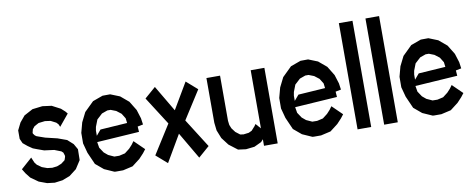

<svg xmlns="http://www.w3.org/2000/svg" viewBox="-68 -1114 3551 1437"><g transform="rotate(-10 1708.0 -395.0)"><path d="M439.9 -253.4 464.4 -210.4 462.9 -127.9 422.9 -65.9 367.7 -23.4 310.5 -1.5 250.5 6.3 193.4 -0.5 132.8 -22.9 75.7 -63.5 45.9 -101.6 25.4 -135.3 108.9 -209.5 126 -168.9 141.1 -149.4 174.8 -125.5 213.9 -111.3 251 -106.9 288.6 -111.3 322.8 -125 351.6 -147 359.9 -171.9V-181.6L352.5 -204.1L339.8 -215.8L288.6 -235.8L213.9 -245.6L164.6 -263.2L132.8 -275.4L97.7 -299.3L64 -327.1L48.3 -362.3V-426.8L75.7 -481.9L114.7 -528.8L181.2 -564.5L257.8 -573.7L327.1 -564.5L391.6 -530.8L420.9 -504.4L435.5 -486.8L362.8 -398.4L353.5 -419.4L339.4 -434.1L299.8 -454.6L257.3 -460.4L208.5 -454.6L174.8 -436.5L158.2 -416.5L151.9 -392.1V-387.2L152.8 -383.8L164.1 -368.7L174.8 -360.8L196.3 -353L238.3 -338.4L328.1 -316.9L397 -292Z M865.7 -172.9 883.8 -197.8 960 -123.5 938.5 -95.7 904.3 -59.1 844.7 -13.2 770 3.9H713.9L704.1 2.9L630.4 -29.8L570.3 -80.1L529.8 -171.9L509.8 -246.6L510.3 -326.2L530.8 -402.8L566.9 -475.1L638.2 -544.9L715.3 -572.8L772.9 -573.2L843.8 -544.9L905.3 -493.2L948.2 -423.3L969.2 -356.4L976.1 -308.1L934.1 -299.8L937 -258.8L615.7 -237.8L623 -193.8L649.9 -153.3L679.2 -128.9L723.1 -108.9L760.3 -108.4L805.2 -118.7L841.8 -147ZM646.5 -404.3 626 -351.6 621.1 -323.7V-284.7L656.2 -326.2L860.8 -339.8L856.4 -376L832.5 -414.6L796.4 -442.4L756.3 -458H731.4L688 -442.4Z M1431.6 -64 1347.7 9.3 1229 -193.4 1110.4 9.3 1026.4 -64 1164.6 -282.7 1028.3 -496.1 1112.3 -569.3 1229 -371.6 1345.7 -569.3 1429.2 -496.1 1293 -282.7Z M1840.3 -567.9H1944.3V6.3H1840.3V-43.5L1823.7 -24.9L1768.6 1L1703.1 8.3L1644 0.5L1579.6 -48.8L1535.6 -106.4L1510.7 -168.9L1503.9 -228V-567.9H1607.4V-224.6L1611.3 -192.9L1622.6 -165L1646.5 -133.3L1679.7 -107.9L1704.6 -104.5L1744.6 -109.4L1768.6 -120.6L1795.4 -150.4L1805.7 -165.5L1840.3 -126.5Z M2370.1 -172.9 2388.2 -197.8 2464.4 -123.5 2442.9 -95.7 2408.7 -59.1 2349.1 -13.2 2274.4 3.9H2218.3L2208.5 2.9L2134.8 -29.8L2074.7 -80.1L2034.2 -171.9L2014.2 -246.6L2014.6 -326.2L2035.2 -402.8L2071.3 -475.1L2142.6 -544.9L2219.7 -572.8L2277.3 -573.2L2348.1 -544.9L2409.7 -493.2L2452.6 -423.3L2473.6 -356.4L2480.5 -308.1L2438.5 -299.8L2441.4 -258.8L2120.1 -237.8L2127.4 -193.8L2154.3 -153.3L2183.6 -128.9L2227.5 -108.9L2264.6 -108.4L2309.6 -118.7L2346.2 -147ZM2150.9 -404.3 2130.4 -351.6 2125.5 -323.7V-284.7L2160.6 -326.2L2365.2 -339.8L2360.8 -376L2336.9 -414.6L2300.8 -442.4L2260.7 -458H2235.8L2192.4 -442.4Z M2551.3 6.8V-800.3H2654.8V6.8Z M2753.4 6.8V-800.3H2856.9V6.8Z M3284.2 -172.9 3302.2 -197.8 3378.4 -123.5 3356.9 -95.7 3322.8 -59.1 3263.2 -13.2 3188.5 3.9H3132.3L3122.6 2.9L3048.8 -29.8L2988.8 -80.1L2948.2 -171.9L2928.2 -246.6L2928.7 -326.2L2949.2 -402.8L2985.4 -475.1L3056.6 -544.9L3133.8 -572.8L3191.4 -573.2L3262.2 -544.9L3323.7 -493.2L3366.7 -423.3L3387.7 -356.4L3394.5 -308.1L3352.5 -299.8L3355.5 -258.8L3034.2 -237.8L3041.5 -193.8L3068.4 -153.3L3097.7 -128.9L3141.6 -108.9L3178.7 -108.4L3223.6 -118.7L3260.3 -147ZM3064.9 -404.3 3044.4 -351.6 3039.6 -323.7V-284.7L3074.7 -326.2L3279.3 -339.8L3274.9 -376L3251 -414.6L3214.8 -442.4L3174.8 -458H3149.9L3106.4 -442.4Z"/></g></svg>

Font: Gap Sans
Style: Bold
Weight: 400
Designer: Alexandre Liziard and Etienne Ozeray
Foundry: Interstices.io
Version: Version 1.610